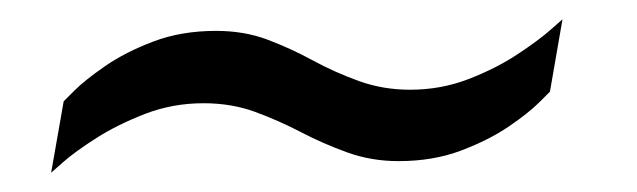

<svg xmlns="http://www.w3.org/2000/svg" viewBox="-20 -400 660 199"><path d="M33 -221 46 -295Q46 -295 57 -306Q68 -317 89 -331.5Q110 -346 139 -357Q168 -368 204 -368Q233 -368 257 -359Q281 -350 304 -337.5Q327 -325 352 -316Q377 -307 405 -307Q437 -307 465.5 -318Q494 -329 516 -343.5Q538 -358 550.5 -369Q563 -380 563 -380L550 -305Q550 -305 539 -294Q528 -283 507.5 -269Q487 -255 458 -244Q429 -233 393 -233Q365 -233 340 -242Q315 -251 292 -263Q269 -275 244.5 -284Q220 -293 191 -293Q159 -293 130.5 -282Q102 -271 80 -257Q58 -243 45.5 -232Q33 -221 33 -221Z"/></svg>

Font: Archivo SemiBold Light
Style: Italic
Weight: 300
Italic angle: -10°
Version: Version 2.001